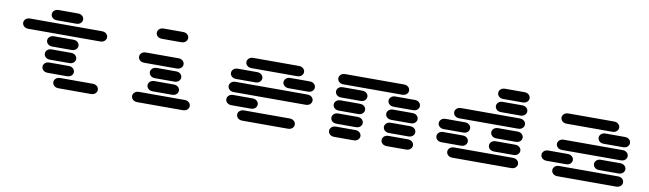

<svg xmlns="http://www.w3.org/2000/svg" viewBox="-40 -1275 6081 1800"><g transform="rotate(10 3000.0 -374.5)"><path d="M534.2 -13.7H840.8Q868.2 -13.7 883.8 -28.3Q899.4 -43 899.4 -62.5Q899.4 -82 883.8 -96.7Q868.2 -111.3 840.8 -111.3H534.2Q506.8 -111.3 491.2 -96.7Q475.6 -82 475.6 -62.5Q475.6 -43 491.2 -28.3Q506.8 -13.7 534.2 -13.7ZM409.2 -138.7H590.8Q618.2 -138.7 633.8 -153.3Q649.4 -168 649.4 -187.5Q649.4 -207 633.8 -221.7Q618.2 -236.3 590.8 -236.3H409.2Q381.8 -236.3 366.2 -221.7Q350.6 -207 350.6 -187.5Q350.6 -168 366.2 -153.3Q381.8 -138.7 409.2 -138.7ZM409.2 -263.7H590.8Q618.2 -263.7 633.8 -278.3Q649.4 -293 649.4 -312.5Q649.4 -332 633.8 -346.7Q618.2 -361.3 590.8 -361.3H409.2Q381.8 -361.3 366.2 -346.7Q350.6 -332 350.6 -312.5Q350.6 -293 366.2 -278.3Q381.8 -263.7 409.2 -263.7ZM409.2 -388.7H590.8Q618.2 -388.7 633.8 -403.3Q649.4 -418 649.4 -437.5Q649.4 -457 633.8 -471.7Q618.2 -486.3 590.8 -486.3H409.2Q381.8 -486.3 366.2 -471.7Q350.6 -457 350.6 -437.5Q350.6 -418 366.2 -403.3Q381.8 -388.7 409.2 -388.7ZM159.2 -513.7H840.8Q868.2 -513.7 883.8 -528.3Q899.4 -543 899.4 -562.5Q899.4 -582 883.8 -596.7Q868.2 -611.3 840.8 -611.3H159.2Q131.8 -611.3 116.2 -596.7Q100.6 -582 100.6 -562.5Q100.6 -543 116.2 -528.3Q131.8 -513.7 159.2 -513.7ZM409.2 -638.7H590.8Q618.2 -638.7 633.8 -653.3Q649.4 -668 649.4 -687.5Q649.4 -707 633.8 -721.7Q618.2 -736.3 590.8 -736.3H409.2Q381.8 -736.3 366.2 -721.7Q350.6 -707 350.6 -687.5Q350.6 -668 366.2 -653.3Q381.8 -638.7 409.2 -638.7Z M1284.2 -13.7H1715.8Q1743.2 -13.7 1758.8 -28.3Q1774.4 -43 1774.4 -62.5Q1774.4 -82 1758.8 -96.7Q1743.2 -111.3 1715.8 -111.3H1284.2Q1256.8 -111.3 1241.2 -96.7Q1225.6 -82 1225.6 -62.5Q1225.6 -43 1241.2 -28.3Q1256.8 -13.7 1284.2 -13.7ZM1409.2 -138.7H1590.8Q1618.2 -138.7 1633.8 -153.3Q1649.4 -168 1649.4 -187.5Q1649.4 -207 1633.8 -221.7Q1618.2 -236.3 1590.8 -236.3H1409.2Q1381.8 -236.3 1366.2 -221.7Q1350.6 -207 1350.6 -187.5Q1350.6 -168 1366.2 -153.3Q1381.8 -138.7 1409.2 -138.7ZM1409.2 -263.7H1590.8Q1618.2 -263.7 1633.8 -278.3Q1649.4 -293 1649.4 -312.5Q1649.4 -332 1633.8 -346.7Q1618.2 -361.3 1590.8 -361.3H1409.2Q1381.8 -361.3 1366.2 -346.7Q1350.6 -332 1350.6 -312.5Q1350.6 -293 1366.2 -278.3Q1381.8 -263.7 1409.2 -263.7ZM1284.2 -388.7H1590.8Q1618.2 -388.7 1633.8 -403.3Q1649.4 -418 1649.4 -437.5Q1649.4 -457 1633.8 -471.7Q1618.2 -486.3 1590.8 -486.3H1284.2Q1256.8 -486.3 1241.2 -471.7Q1225.6 -457 1225.6 -437.5Q1225.6 -418 1241.2 -403.3Q1256.8 -388.7 1284.2 -388.7ZM1409.2 -638.7H1590.8Q1618.2 -638.7 1633.8 -653.3Q1649.4 -668 1649.4 -687.5Q1649.4 -707 1633.8 -721.7Q1618.2 -736.3 1590.8 -736.3H1409.2Q1381.8 -736.3 1366.2 -721.7Q1350.6 -707 1350.6 -687.5Q1350.6 -668 1366.2 -653.3Q1381.8 -638.7 1409.2 -638.7Z M2284.2 -13.7H2715.8Q2743.2 -13.7 2758.8 -28.3Q2774.4 -43 2774.4 -62.5Q2774.4 -82 2758.8 -96.7Q2743.2 -111.3 2715.8 -111.3H2284.2Q2256.8 -111.3 2241.2 -96.7Q2225.6 -82 2225.6 -62.5Q2225.6 -43 2241.2 -28.3Q2256.8 -13.7 2284.2 -13.7ZM2159.2 -138.7H2340.8Q2368.2 -138.7 2383.8 -153.3Q2399.4 -168 2399.4 -187.5Q2399.4 -207 2383.8 -221.7Q2368.2 -236.3 2340.8 -236.3H2159.2Q2131.8 -236.3 2116.2 -221.7Q2100.6 -207 2100.6 -187.5Q2100.6 -168 2116.2 -153.3Q2131.8 -138.7 2159.2 -138.7ZM2159.2 -263.7H2840.8Q2868.2 -263.7 2883.8 -278.3Q2899.4 -293 2899.4 -312.5Q2899.4 -332 2883.8 -346.7Q2868.2 -361.3 2840.8 -361.3H2159.2Q2131.8 -361.3 2116.2 -346.7Q2100.6 -332 2100.6 -312.5Q2100.6 -293 2116.2 -278.3Q2131.8 -263.7 2159.2 -263.7ZM2159.2 -388.7H2340.8Q2368.2 -388.7 2383.8 -403.3Q2399.4 -418 2399.4 -437.5Q2399.4 -457 2383.8 -471.7Q2368.2 -486.3 2340.8 -486.3H2159.2Q2131.8 -486.3 2116.2 -471.7Q2100.6 -457 2100.6 -437.5Q2100.6 -418 2116.2 -403.3Q2131.8 -388.7 2159.2 -388.7ZM2659.2 -388.7H2840.8Q2868.2 -388.7 2883.8 -403.3Q2899.4 -418 2899.4 -437.5Q2899.4 -457 2883.8 -471.7Q2868.2 -486.3 2840.8 -486.3H2659.2Q2631.8 -486.3 2616.2 -471.7Q2600.6 -457 2600.6 -437.5Q2600.6 -418 2616.2 -403.3Q2631.8 -388.7 2659.2 -388.7ZM2284.2 -513.7H2715.8Q2743.2 -513.7 2758.8 -528.3Q2774.4 -543 2774.4 -562.5Q2774.4 -582 2758.8 -596.7Q2743.2 -611.3 2715.8 -611.3H2284.2Q2256.8 -611.3 2241.2 -596.7Q2225.6 -582 2225.6 -562.5Q2225.6 -543 2241.2 -528.3Q2256.8 -513.7 2284.2 -513.7Z M3159.2 -13.7H3340.8Q3368.2 -13.7 3383.8 -28.3Q3399.4 -43 3399.4 -62.5Q3399.4 -82 3383.8 -96.7Q3368.2 -111.3 3340.8 -111.3H3159.2Q3131.8 -111.3 3116.2 -96.7Q3100.6 -82 3100.6 -62.5Q3100.6 -43 3116.2 -28.3Q3131.8 -13.7 3159.2 -13.7ZM3659.2 -13.7H3840.8Q3868.2 -13.7 3883.8 -28.3Q3899.4 -43 3899.4 -62.5Q3899.4 -82 3883.8 -96.7Q3868.2 -111.3 3840.8 -111.3H3659.2Q3631.8 -111.3 3616.2 -96.7Q3600.6 -82 3600.6 -62.5Q3600.6 -43 3616.2 -28.3Q3631.8 -13.7 3659.2 -13.7ZM3159.2 -138.7H3340.8Q3368.2 -138.7 3383.8 -153.3Q3399.4 -168 3399.4 -187.5Q3399.4 -207 3383.8 -221.7Q3368.2 -236.3 3340.8 -236.3H3159.2Q3131.8 -236.3 3116.2 -221.7Q3100.6 -207 3100.6 -187.5Q3100.6 -168 3116.2 -153.3Q3131.8 -138.7 3159.2 -138.7ZM3659.2 -138.7H3840.8Q3868.2 -138.7 3883.8 -153.3Q3899.4 -168 3899.4 -187.5Q3899.4 -207 3883.8 -221.7Q3868.2 -236.3 3840.8 -236.3H3659.2Q3631.8 -236.3 3616.2 -221.7Q3600.6 -207 3600.6 -187.5Q3600.6 -168 3616.2 -153.3Q3631.8 -138.7 3659.2 -138.7ZM3159.2 -263.7H3340.8Q3368.2 -263.7 3383.8 -278.3Q3399.4 -293 3399.4 -312.5Q3399.4 -332 3383.8 -346.7Q3368.2 -361.3 3340.8 -361.3H3159.2Q3131.8 -361.3 3116.2 -346.7Q3100.6 -332 3100.6 -312.5Q3100.6 -293 3116.2 -278.3Q3131.8 -263.7 3159.2 -263.7ZM3659.2 -263.7H3840.8Q3868.2 -263.7 3883.8 -278.3Q3899.4 -293 3899.4 -312.5Q3899.4 -332 3883.8 -346.7Q3868.2 -361.3 3840.8 -361.3H3659.2Q3631.8 -361.3 3616.2 -346.7Q3600.6 -332 3600.6 -312.5Q3600.6 -293 3616.2 -278.3Q3631.8 -263.7 3659.2 -263.7ZM3159.2 -388.7H3340.8Q3368.2 -388.7 3383.8 -403.3Q3399.4 -418 3399.4 -437.5Q3399.4 -457 3383.8 -471.7Q3368.2 -486.3 3340.8 -486.3H3159.2Q3131.8 -486.3 3116.2 -471.7Q3100.6 -457 3100.6 -437.5Q3100.6 -418 3116.2 -403.3Q3131.8 -388.7 3159.2 -388.7ZM3659.2 -388.7H3840.8Q3868.2 -388.7 3883.8 -403.3Q3899.4 -418 3899.4 -437.5Q3899.4 -457 3883.8 -471.7Q3868.2 -486.3 3840.8 -486.3H3659.2Q3631.8 -486.3 3616.2 -471.7Q3600.6 -457 3600.6 -437.5Q3600.6 -418 3616.2 -403.3Q3631.8 -388.7 3659.2 -388.7ZM3159.2 -513.7H3715.8Q3743.2 -513.7 3758.8 -528.3Q3774.4 -543 3774.4 -562.5Q3774.4 -582 3758.8 -596.7Q3743.2 -611.3 3715.8 -611.3H3159.2Q3131.8 -611.3 3116.2 -596.7Q3100.6 -582 3100.6 -562.5Q3100.6 -543 3116.2 -528.3Q3131.8 -513.7 3159.2 -513.7Z M4284.2 -13.7H4840.8Q4868.2 -13.7 4883.8 -28.3Q4899.4 -43 4899.4 -62.5Q4899.4 -82 4883.8 -96.7Q4868.2 -111.3 4840.8 -111.3H4284.2Q4256.8 -111.3 4241.2 -96.7Q4225.6 -82 4225.6 -62.5Q4225.6 -43 4241.2 -28.3Q4256.8 -13.7 4284.2 -13.7ZM4159.2 -138.7H4340.8Q4368.2 -138.7 4383.8 -153.3Q4399.4 -168 4399.4 -187.5Q4399.4 -207 4383.8 -221.7Q4368.2 -236.3 4340.8 -236.3H4159.2Q4131.8 -236.3 4116.2 -221.7Q4100.6 -207 4100.6 -187.5Q4100.6 -168 4116.2 -153.3Q4131.8 -138.7 4159.2 -138.7ZM4659.2 -138.7H4840.8Q4868.2 -138.7 4883.8 -153.3Q4899.4 -168 4899.4 -187.5Q4899.4 -207 4883.8 -221.7Q4868.2 -236.3 4840.8 -236.3H4659.2Q4631.8 -236.3 4616.2 -221.7Q4600.6 -207 4600.6 -187.5Q4600.6 -168 4616.2 -153.3Q4631.8 -138.7 4659.2 -138.7ZM4159.2 -263.7H4340.8Q4368.2 -263.7 4383.8 -278.3Q4399.4 -293 4399.4 -312.5Q4399.4 -332 4383.8 -346.7Q4368.2 -361.3 4340.8 -361.3H4159.2Q4131.8 -361.3 4116.2 -346.7Q4100.6 -332 4100.6 -312.5Q4100.6 -293 4116.2 -278.3Q4131.8 -263.7 4159.2 -263.7ZM4659.2 -263.7H4840.8Q4868.2 -263.7 4883.8 -278.3Q4899.4 -293 4899.4 -312.5Q4899.4 -332 4883.8 -346.7Q4868.2 -361.3 4840.8 -361.3H4659.2Q4631.8 -361.3 4616.2 -346.7Q4600.6 -332 4600.6 -312.5Q4600.6 -293 4616.2 -278.3Q4631.8 -263.7 4659.2 -263.7ZM4284.2 -388.7H4840.8Q4868.2 -388.7 4883.8 -403.3Q4899.4 -418 4899.4 -437.5Q4899.4 -457 4883.8 -471.7Q4868.2 -486.3 4840.8 -486.3H4284.2Q4256.8 -486.3 4241.2 -471.7Q4225.6 -457 4225.6 -437.5Q4225.6 -418 4241.2 -403.3Q4256.8 -388.7 4284.2 -388.7ZM4659.2 -513.7H4840.8Q4868.2 -513.7 4883.8 -528.3Q4899.4 -543 4899.4 -562.5Q4899.4 -582 4883.8 -596.7Q4868.2 -611.3 4840.8 -611.3H4659.2Q4631.8 -611.3 4616.2 -596.7Q4600.6 -582 4600.6 -562.5Q4600.6 -543 4616.2 -528.3Q4631.8 -513.7 4659.2 -513.7ZM4659.2 -638.7H4840.8Q4868.2 -638.7 4883.8 -653.3Q4899.4 -668 4899.4 -687.5Q4899.4 -707 4883.8 -721.7Q4868.2 -736.3 4840.8 -736.3H4659.2Q4631.8 -736.3 4616.2 -721.7Q4600.6 -707 4600.6 -687.5Q4600.6 -668 4616.2 -653.3Q4631.8 -638.7 4659.2 -638.7Z M5284.2 -13.7H5840.8Q5868.2 -13.7 5883.8 -28.3Q5899.4 -43 5899.4 -62.5Q5899.4 -82 5883.8 -96.7Q5868.2 -111.3 5840.8 -111.3H5284.2Q5256.8 -111.3 5241.2 -96.7Q5225.6 -82 5225.6 -62.5Q5225.6 -43 5241.2 -28.3Q5256.8 -13.7 5284.2 -13.7ZM5159.2 -138.7H5340.8Q5368.2 -138.7 5383.8 -153.3Q5399.4 -168 5399.4 -187.5Q5399.4 -207 5383.8 -221.7Q5368.2 -236.3 5340.8 -236.3H5159.2Q5131.8 -236.3 5116.2 -221.7Q5100.6 -207 5100.6 -187.5Q5100.6 -168 5116.2 -153.3Q5131.8 -138.7 5159.2 -138.7ZM5659.2 -138.7H5840.8Q5868.2 -138.7 5883.8 -153.3Q5899.4 -168 5899.4 -187.5Q5899.4 -207 5883.8 -221.7Q5868.2 -236.3 5840.8 -236.3H5659.2Q5631.8 -236.3 5616.2 -221.7Q5600.6 -207 5600.6 -187.5Q5600.6 -168 5616.2 -153.3Q5631.8 -138.7 5659.2 -138.7ZM5284.2 -263.7H5840.8Q5868.2 -263.7 5883.8 -278.3Q5899.4 -293 5899.4 -312.5Q5899.4 -332 5883.8 -346.7Q5868.2 -361.3 5840.8 -361.3H5284.2Q5256.8 -361.3 5241.2 -346.7Q5225.6 -332 5225.6 -312.5Q5225.6 -293 5241.2 -278.3Q5256.8 -263.7 5284.2 -263.7ZM5659.2 -388.7H5840.8Q5868.2 -388.7 5883.8 -403.3Q5899.4 -418 5899.4 -437.5Q5899.4 -457 5883.8 -471.7Q5868.2 -486.3 5840.8 -486.3H5659.2Q5631.8 -486.3 5616.2 -471.7Q5600.6 -457 5600.6 -437.5Q5600.6 -418 5616.2 -403.3Q5631.8 -388.7 5659.2 -388.7ZM5284.2 -513.7H5715.8Q5743.2 -513.7 5758.8 -528.3Q5774.4 -543 5774.4 -562.5Q5774.4 -582 5758.8 -596.7Q5743.2 -611.3 5715.8 -611.3H5284.2Q5256.8 -611.3 5241.2 -596.7Q5225.6 -582 5225.6 -562.5Q5225.6 -543 5241.2 -528.3Q5256.8 -513.7 5284.2 -513.7Z"/></g></svg>

Font: Sixtyfour Convergence
Style: Regular
Weight: 400
Designer: Jens Kutilek
Foundry: Jens Kutilek
Version: Version 2.001